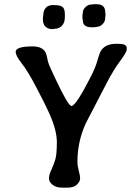

<svg xmlns="http://www.w3.org/2000/svg" viewBox="-20 -885 637 902"><path d="M231.4 -861.3H232.9L234.9 -860.8H238.3Q263.2 -860.8 273.9 -852.3Q284.7 -843.8 284.7 -818.4V-804.7Q284.7 -777.8 270.8 -763.9Q256.8 -750 239.3 -750L230.5 -748.5H221.7Q208 -748.5 194.8 -759Q181.6 -769.5 181.6 -793.9V-801.8L184.1 -820.8Q184.1 -834.5 194.8 -847.9Q205.6 -861.3 231.4 -861.3ZM433.1 -865.2Q474.1 -865.2 474.1 -829.6Q475.1 -825.7 475.1 -824.2L475.6 -816.9V-813L475.1 -811V-807.6L474.1 -800.3Q474.1 -783.7 461.9 -771.5Q449.7 -759.3 436.5 -759.3Q432.1 -757.8 429.7 -757.8L420.4 -756.8H411.1Q369.1 -756.8 369.1 -789.1Q368.2 -793 368.2 -794.4L367.2 -803.7V-811L369.1 -825.7Q369.1 -839.4 381.3 -851.6Q393.6 -863.8 409.2 -863.8L420.4 -865.2ZM315.9 -387.2Q336.4 -387.2 407.2 -525.9Q428.7 -567.9 438.5 -603.3Q448.2 -638.7 456.5 -649.9Q478 -679.2 524.9 -679.2H536.1Q575.2 -679.2 575.2 -660.2V-651.9Q575.2 -639.6 543.9 -597.7Q512.7 -555.7 482.4 -497.1L383.3 -306.2Q343.8 -220.2 343.8 -125.5Q343.8 -106 350.1 -83Q356.4 -60.1 356.4 -46.4Q356.4 -32.7 341.8 -18.1Q327.1 -3.4 296.4 -3.4H272.5Q243.2 -3.4 226.6 -17.1Q210 -30.8 210 -46.9Q210 -63 221.4 -87.6Q232.9 -112.3 240 -136.7Q247.1 -161.1 247.1 -217.5Q247.1 -273.9 210.4 -355Q194.3 -391.1 152.3 -471.4Q110.4 -551.8 82 -587.4Q53.7 -623 53.7 -641.6Q53.7 -667 133.8 -667Q179.2 -667 194.3 -638.2Q198.2 -630.9 201.7 -612.5Q205.1 -594.2 210.2 -581.3Q215.3 -568.4 241.2 -513.2Q300.3 -387.2 315.9 -387.2Z"/></svg>

Font: Averia Gruesa Libre
Style: Regular
Weight: 500
Italic angle: -1.70001°
Version: Version 1.001